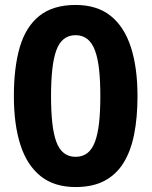

<svg xmlns="http://www.w3.org/2000/svg" viewBox="-20 -811 612 775"><path d="M285 -56Q199 -56 144 -100Q89 -144 62.5 -226Q36 -308 36 -423Q36 -539 60 -621Q84 -703 139 -747Q194 -791 285 -791Q371 -791 426 -747.5Q481 -704 508 -621.5Q535 -539 535 -423Q535 -337 521.5 -269Q508 -201 478.5 -153.5Q449 -106 401.5 -81Q354 -56 285 -56ZM285 -178Q313 -178 332.5 -193Q352 -208 363.5 -239Q375 -270 380 -316Q385 -362 385 -423Q385 -484 380 -530Q375 -576 363.5 -607Q352 -638 332.5 -653.5Q313 -669 285 -669Q257 -669 237.5 -653.5Q218 -638 207 -607Q196 -576 191 -530Q186 -484 186 -423Q186 -362 191 -316Q196 -270 207 -239.5Q218 -209 237.5 -193.5Q257 -178 285 -178Z"/></svg>

Font: Noto Sans Malayalam UI
Style: Regular
Weight: 400
Designer: Jelle Bosma - Monotype Design Team
Foundry: Monotype Imaging Inc.
Version: Version 2.104